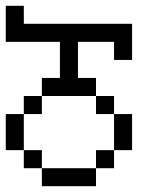

<svg xmlns="http://www.w3.org/2000/svg" viewBox="-20 -645 540 665"><path d="M125 -62.5V0H312.5V-62.5ZM125 -62.5V-125H62.5V-62.5ZM312.5 -62.5H375V-125H312.5ZM62.5 -125Q62.5 -125 62.5 -250H0Q0 -250 0 -125ZM375 -125H437.5Q437.5 -125 437.5 -250H375Q375 -250 375 -125ZM62.5 -250H125V-312.5H62.5ZM375 -250V-312.5H312.5V-250ZM125 -312.5H312.5V-375H250Q250 -375 250 -500H375V-437.5H437.5Q437.5 -437.5 437.5 -562.5H62.5V-625H0Q0 -625 0 -500H187.5Q187.5 -500 187.5 -375H125Z"/></svg>

Font: Unifont
Style: Regular
Weight: 500
Version: Version 15.1.04